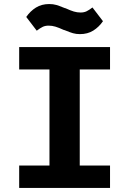

<svg xmlns="http://www.w3.org/2000/svg" viewBox="-20 -931 640 951"><path d="M75 0V-111H225V-587H75V-698H525V-587H375V-111H525V0ZM307 -779 299 -782 295 -783Q271 -794 254.5 -799Q238 -804 221 -804Q204 -804 191.5 -798Q179 -792 162 -779L110 -847Q130 -876 158 -893.5Q186 -911 224 -911Q243 -911 258.5 -906.5Q274 -902 293 -894L301 -891L305 -890Q329 -879 345.5 -874Q362 -869 379 -869Q396 -869 408.5 -875Q421 -881 438 -894L490 -826Q470 -797 442 -779.5Q414 -762 376 -762Q357 -762 341.5 -766.5Q326 -771 307 -779Z"/></svg>

Font: iA Writer Duo V
Style: Regular
Weight: 400
Designer: Mike Abbink, Paul van der Laan, Pieter van Rosmalen, Oliver Reichenstein
Foundry: Information Architects Inc.
Version: Version 2.000